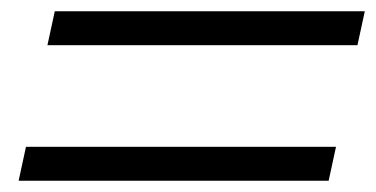

<svg xmlns="http://www.w3.org/2000/svg" viewBox="-20 -570 666 340"><path d="M64 -490 77 -550H626L613 -490ZM13 -250 26 -310H575L562 -250Z"/></svg>

Font: Victor Mono Thin Light
Style: Italic
Weight: 300
Italic angle: -12°
Monospace: yes
Version: Version 1.561;gftools[0.9.30]